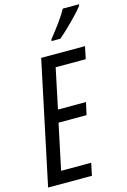

<svg xmlns="http://www.w3.org/2000/svg" viewBox="-140 -1014 714 1079"><g transform="rotate(-15 217.0 -475.0)"><path d="M283 -790Q302 -806 332 -834.5Q362 -863 390.5 -893Q419 -923 433 -942L434 -950H340Q322 -917 294 -878.5Q266 -840 233 -799L232 -790ZM255 0 270 -72H95L151 -337H314L330 -409H167L216 -642H391L406 -714H151L0 0Z"/></g></svg>

Font: Noto Sans Display Condensed
Style: Italic
Weight: 400
Width: 3
Designer: Monotype Design team
Foundry: Monotype Imaging Inc.
Version: 1.000